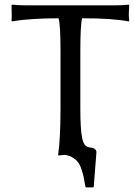

<svg xmlns="http://www.w3.org/2000/svg" viewBox="-20 -671 580 832"><path d="M242.2 -448.2Q242.2 -562.5 233.9 -591.8Q174.3 -591.8 124 -588.4Q73.7 -585 52.7 -581.5L32.2 -578.1L29.8 -582Q30.8 -588.9 30.8 -609.9Q30.8 -633.8 29.8 -647.9L32.2 -650.9Q56.6 -647.9 91.8 -647.9H478Q513.7 -647.9 538.1 -650.9L540 -647.9Q538.1 -619.6 538.1 -610.8Q538.1 -595.7 540 -582L538.1 -578.1Q469.2 -591.8 335.9 -591.8Q328.1 -564.5 328.1 -448.2V-200.2Q328.1 -111.3 335.9 -72.8Q343.8 -34.2 368.2 -32.2Q397.9 -29.8 397.9 -11.2L386.2 138.2L383.8 141.1H352.1L350.1 138.2Q345.7 111.8 342.8 97.4Q339.8 83 333 62.5Q326.2 42 317.4 31Q308.6 20 293.7 11Q278.8 2 258.8 0Q240.7 2 233.9 2.9L231.9 0Q242.2 -71.3 242.2 -200.2Z"/></svg>

Font: Linear Smooth
Style: Regular
Weight: 400
Designer: Philipp H. Poll, Flanker
Foundry: Philipp H. Poll, reworked by Flanker
Version: Version 1.061 | FøM Fix